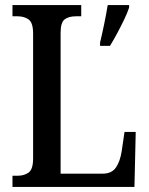

<svg xmlns="http://www.w3.org/2000/svg" viewBox="-20 -734 585 754"><path d="M29 0V-44H51Q75 -44 92.5 -56.5Q110 -69 110 -112V-602Q110 -645 92.5 -657.5Q75 -670 49 -670H29V-714H299V-670H278Q250 -670 234 -658Q218 -646 218 -605V-52H383Q419 -52 435.5 -76.5Q452 -101 458 -141L469 -216H513L508 0ZM373 -567Q381 -600 389 -639Q397 -678 403 -714H487V-704Q480 -683 467 -656Q454 -629 439.5 -602Q425 -575 412 -554H373Z"/></svg>

Font: Noto Serif Armenian Condensed Medium
Style: Regular
Weight: 500
Width: 3
Designer: Monotype Design Team
Foundry: Monotype Imaging Inc.
Version: Version 2.008; ttfautohint (v1.8.4.7-5d5b)